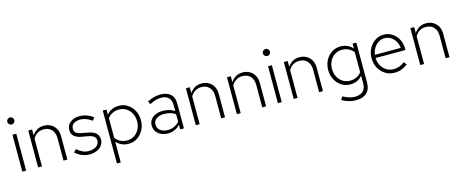

<svg xmlns="http://www.w3.org/2000/svg" viewBox="-46 -1449 5813 2417"><g transform="rotate(-15 2860.5 -240.5)"><path d="M103 -608Q84 -608 70.5 -621.5Q57 -635 57 -654Q57 -673 70.5 -686.5Q84 -700 103 -700Q122 -700 135.5 -686.5Q149 -673 149 -654Q149 -635 135.5 -621.5Q122 -608 103 -608ZM78 0V-481H128V0Z M284 0V-481H334V-404Q361 -445 399 -467Q437 -489 487 -489Q540 -489 580 -466Q620 -443 642.5 -402Q665 -361 665 -307V0H615V-293Q615 -363 577 -404Q539 -445 473 -445Q430 -445 393.5 -424Q357 -403 334 -361V0Z M957 10Q902 10 855 -10Q808 -30 771 -64L801 -100Q842 -66 877.5 -50Q913 -34 956 -34Q1015 -34 1053.5 -61Q1092 -88 1092 -134Q1092 -166 1069 -186.5Q1046 -207 994 -217L918 -230Q848 -242 816 -272.5Q784 -303 784 -352Q784 -414 831.5 -451.5Q879 -489 952 -489Q1000 -489 1042 -474.5Q1084 -460 1129 -428L1103 -389Q1065 -416 1027.5 -430.5Q990 -445 952 -445Q897 -445 864.5 -422Q832 -399 832 -355Q832 -323 852.5 -304Q873 -285 924 -276L1001 -262Q1075 -249 1107.5 -217Q1140 -185 1140 -135Q1140 -93 1115.5 -60Q1091 -27 1049.5 -8.5Q1008 10 957 10Z M1255 209V-481H1304V-413Q1334 -451 1375 -469Q1416 -487 1463 -487Q1527 -487 1578 -454Q1629 -421 1658.5 -365Q1688 -309 1688 -240Q1688 -172 1658.5 -115.5Q1629 -59 1578 -25.5Q1527 8 1461 8Q1417 8 1376.5 -9.5Q1336 -27 1305 -62V209ZM1455 -38Q1508 -38 1549 -64Q1590 -90 1614 -135.5Q1638 -181 1638 -239Q1638 -298 1613.5 -343.5Q1589 -389 1548 -415Q1507 -441 1455 -441Q1407 -441 1368 -421.5Q1329 -402 1305 -368V-112Q1329 -78 1368.5 -58Q1408 -38 1455 -38Z M1977 10Q1927 10 1887 -8.5Q1847 -27 1824 -60Q1801 -93 1801 -138Q1801 -183 1824.5 -215Q1848 -247 1888.5 -264.5Q1929 -282 1979 -282Q2073 -282 2135 -239V-314Q2135 -381 2101 -414Q2067 -447 2003 -447Q1968 -447 1932.5 -436.5Q1897 -426 1855 -403L1835 -444Q1925 -489 2005 -489Q2090 -489 2137 -447Q2184 -405 2184 -323V0H2135V-59Q2104 -26 2064 -8Q2024 10 1977 10ZM1850 -139Q1850 -90 1887.5 -61Q1925 -32 1983 -32Q2030 -32 2067 -49Q2104 -66 2135 -98V-198Q2103 -220 2067 -230Q2031 -240 1984 -240Q1926 -240 1888 -213Q1850 -186 1850 -139Z M2339 0V-481H2389V-404Q2416 -445 2454 -467Q2492 -489 2542 -489Q2595 -489 2635 -466Q2675 -443 2697.5 -402Q2720 -361 2720 -307V0H2670V-293Q2670 -363 2632 -404Q2594 -445 2528 -445Q2485 -445 2448.5 -424Q2412 -403 2389 -361V0Z M2874 0V-481H2924V-404Q2951 -445 2989 -467Q3027 -489 3077 -489Q3130 -489 3170 -466Q3210 -443 3232.5 -402Q3255 -361 3255 -307V0H3205V-293Q3205 -363 3167 -404Q3129 -445 3063 -445Q3020 -445 2983.5 -424Q2947 -403 2924 -361V0Z M3434 -608Q3415 -608 3401.5 -621.5Q3388 -635 3388 -654Q3388 -673 3401.5 -686.5Q3415 -700 3434 -700Q3453 -700 3466.5 -686.5Q3480 -673 3480 -654Q3480 -635 3466.5 -621.5Q3453 -608 3434 -608ZM3409 0V-481H3459V0Z M3615 0V-481H3665V-404Q3692 -445 3730 -467Q3768 -489 3818 -489Q3871 -489 3911 -466Q3951 -443 3973.5 -402Q3996 -361 3996 -307V0H3946V-293Q3946 -363 3908 -404Q3870 -445 3804 -445Q3761 -445 3724.5 -424Q3688 -403 3665 -361V0Z M4372 219Q4323 219 4275 205Q4227 191 4188 167L4214 127Q4257 150 4293.5 161.5Q4330 173 4369 173Q4437 173 4473.5 139.5Q4510 106 4510 41V-63Q4480 -27 4440 -9.5Q4400 8 4353 8Q4289 8 4238 -25Q4187 -58 4157.5 -114Q4128 -170 4128 -239Q4128 -308 4157.5 -364Q4187 -420 4238.5 -453.5Q4290 -487 4355 -487Q4399 -487 4439.5 -469.5Q4480 -452 4511 -417V-481H4560V39Q4560 127 4511 173Q4462 219 4372 219ZM4361 -38Q4409 -38 4447.5 -57Q4486 -76 4510 -109V-369Q4486 -401 4447 -421Q4408 -441 4361 -441Q4309 -441 4267.5 -415Q4226 -389 4202 -343.5Q4178 -298 4178 -240Q4178 -182 4202.5 -136Q4227 -90 4268.5 -64Q4310 -38 4361 -38Z M4928 10Q4862 10 4809 -23Q4756 -56 4725 -112.5Q4694 -169 4694 -240Q4694 -311 4724 -367Q4754 -423 4804.5 -456Q4855 -489 4916 -489Q4977 -489 5026 -457.5Q5075 -426 5104 -372Q5133 -318 5133 -250V-231H4744Q4746 -175 4771 -130.5Q4796 -86 4837.5 -61Q4879 -36 4930 -36Q4970 -36 5008 -50.5Q5046 -65 5072 -89L5102 -52Q5062 -21 5019.5 -5.5Q4977 10 4928 10ZM4746 -272H5082Q5078 -321 5055 -359.5Q5032 -398 4996 -420.5Q4960 -443 4916 -443Q4873 -443 4837 -421Q4801 -399 4777 -360.5Q4753 -322 4746 -272Z M5264 0V-481H5314V-404Q5341 -445 5379 -467Q5417 -489 5467 -489Q5520 -489 5560 -466Q5600 -443 5622.5 -402Q5645 -361 5645 -307V0H5595V-293Q5595 -363 5557 -404Q5519 -445 5453 -445Q5410 -445 5373.5 -424Q5337 -403 5314 -361V0Z"/></g></svg>

Font: Red Hat Text Light
Style: Regular
Weight: 300
Designer: Pentagram, MCKL
Foundry: Pentagram, MCKL
Version: Version 1.023; ttfautohint (v1.8.3)